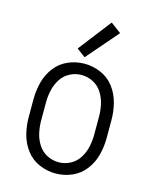

<svg xmlns="http://www.w3.org/2000/svg" viewBox="-116 -839 732 923"><g transform="rotate(15 250.0 -377.5)"><path d="M241 -568 198 -600 324 -763 376 -724ZM250 8Q208 8 168.5 -9Q129 -26 103 -60.5Q77 -95 66.5 -136.5Q56 -178 56 -220V-310Q56 -352 66.5 -393.5Q77 -435 103 -469.5Q129 -504 168.5 -521Q208 -538 250 -538Q292 -538 331.5 -521Q371 -504 397 -469.5Q423 -435 433.5 -393.5Q444 -352 444 -310V-220Q444 -178 433.5 -136.5Q423 -95 397 -60.5Q371 -26 331.5 -9Q292 8 250 8ZM250 -48Q281 -48 308.5 -62.5Q336 -77 352.5 -103.5Q369 -130 375.5 -160Q382 -190 382 -220V-310Q382 -340 375.5 -370Q369 -400 352.5 -426.5Q336 -453 308.5 -467.5Q281 -482 250 -482Q219 -482 191.5 -467.5Q164 -453 147.5 -426.5Q131 -400 124.5 -370Q118 -340 118 -310V-220Q118 -190 124.5 -160Q131 -130 147.5 -103.5Q164 -77 191.5 -62.5Q219 -48 250 -48Z"/></g></svg>

Font: Iosevka SS01 Light
Style: Regular
Weight: 300
Monospace: yes
Designer: Belleve Invis
Foundry: Belleve Invis
Version: 2.3.3; ttfautohint (v1.8.3)